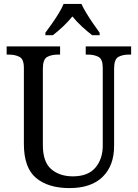

<svg xmlns="http://www.w3.org/2000/svg" viewBox="-20 -951 704 981"><path d="M335 10Q226 10 164 -42Q102 -94 102 -216V-604Q102 -649 79.5 -660.5Q57 -672 26 -672H14V-714H287V-672H275Q243 -672 221 -660Q199 -648 199 -600V-210Q199 -123 242 -86.5Q285 -50 352 -50Q430 -50 467.5 -94.5Q505 -139 505 -207V-604Q505 -649 483 -660.5Q461 -672 430 -672H418V-714H650V-672H638Q606 -672 584.5 -660Q563 -648 563 -600V-205Q563 -105 504.5 -47.5Q446 10 335 10ZM212 -784Q226 -803 244.5 -829Q263 -855 279.5 -882Q296 -909 305 -931H396Q406 -909 422.5 -882Q439 -855 457 -829Q475 -803 489 -784V-771H451Q425 -791 398 -816Q371 -841 350 -867Q329 -841 302.5 -816Q276 -791 250 -771H212Z"/></svg>

Font: Noto Serif Sinhala SemiCondensed
Style: Regular
Weight: 400
Width: 4
Designer: Jelle Bosma - Monotype Design Team
Foundry: Monotype Imaging Inc.
Version: Version 2.007; ttfautohint (v1.8.4.7-5d5b)